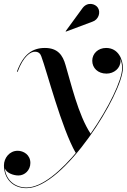

<svg xmlns="http://www.w3.org/2000/svg" viewBox="-72 -719 659 999"><path d="M408.5 -606C440.5 -616 453 -654 437.5 -678.5C423.5 -700.5 382.5 -710.5 357.5 -677L269.5 -556.5L271 -554.5ZM66 260C262.5 260 567.5 -235 567.5 -365C567.5 -408.5 544.5 -469.5 480 -469.5C438 -469.5 408 -440 408 -403C408 -365.5 437 -336 482 -336C521 -336 555 -363.5 555 -402C555 -406.5 554.5 -411 553 -415.5C560.5 -399 563.5 -380.5 563.5 -364.5C563.5 -303 493.5 -158 399.5 -23.5C335 -120 296 -291 269 -380.5C254.5 -432.5 228 -469.5 161.5 -469.5C96.5 -469.5 49 -436.5 16 -346.5L19.5 -345C50 -428 87.5 -450 109.5 -450C132 -450 139 -436 143 -425.5C170.5 -353 249 -49.5 322 76.5C327.5 70.5 332 65 337 59.5C247 170 146.5 256.5 66 256.5C3 256.5 -40.5 216 -47 158C-36.5 181 -3.5 194 24 194C56.5 194 86 167 86 129C86 86 50 65.5 20 65.5C-23 65.5 -51.5 103.5 -51.5 141.5C-51.5 210 -6 260 66 260Z"/></svg>

Font: Bodoni* 48pt Medium
Style: Italic
Weight: 500
Italic angle: -13°
Version: Version 2.3